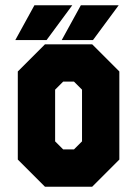

<svg xmlns="http://www.w3.org/2000/svg" viewBox="-20 -708 520 728"><path d="M150.5 0 47.5 -103V-437L150.5 -540H329.5L432.5 -437V-103L329.5 0ZM219.5 -141.5H260.5L291 -172V-368L260.5 -398.5H219.5L189 -368V-172ZM214 -556 286.5 -688H430L332.5 -556ZM38 -556 110.5 -688H254L156.5 -556Z"/></svg>

Font: Tourney Condensed Black
Style: Regular
Weight: 900
Width: 3
Designer: Tyler Finck
Foundry: Etcetera Type Co
Version: Version 1.010; ttfautohint (v1.8.3)